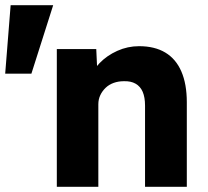

<svg xmlns="http://www.w3.org/2000/svg" viewBox="-113 -720 803 740"><path d="M-93 -436 -72 -700H92L8 -436ZM106 -531H258L263 -423L231 -411Q242 -447 270.5 -476.5Q299 -506 339 -524Q379 -542 423 -542Q483 -542 524 -517.5Q565 -493 586 -444.5Q607 -396 607 -326V0H446V-313Q446 -345 437 -366Q428 -387 409.5 -397.5Q391 -408 364 -407Q343 -407 325 -400.5Q307 -394 294 -381.5Q281 -369 273.5 -353Q266 -337 266 -318V0H187Q159 0 139 0Q119 0 106 0Z"/></svg>

Font: Mach
Style: Bold
Weight: 700
Version: Version 1.002